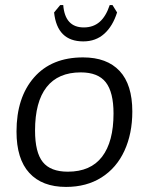

<svg xmlns="http://www.w3.org/2000/svg" viewBox="-20 -729 580 756"><path d="M501 -290Q501 -203 470 -135.5Q439 -68 380 -30.5Q321 7 240 7Q146 7 95.5 -48Q45 -103 45 -211Q45 -345 114 -424Q183 -503 307 -503Q401 -503 451 -449.5Q501 -396 501 -290ZM118 -215Q118 -129 148.5 -91Q179 -53 247 -53Q337 -53 382 -112Q427 -171 427 -282Q427 -366 396.5 -405Q366 -444 298 -444Q209 -444 163.5 -386Q118 -328 118 -215ZM441 -680Q424 -626 390.5 -596Q357 -566 308 -566Q205 -566 193 -680L217 -709H229Q236 -621 310 -621Q347 -621 372 -642.5Q397 -664 412 -709H423Z"/></svg>

Font: Alegreya Sans SC
Style: Italic
Weight: 400
Italic angle: -7°
Designer: Juan Pablo del Peral
Foundry: Huerta Tipografica
Version: Version 2.008; ttfautohint (v1.6)